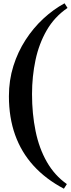

<svg xmlns="http://www.w3.org/2000/svg" viewBox="-20 -910 433 1163"><path d="M367 233Q257 175 183 93.5Q109 12 71.5 -93Q34 -198 34 -327Q34 -424 61 -510Q88 -596 135 -668.5Q182 -741 242.5 -797Q303 -853 371 -890L389 -862Q310 -808 263 -726.5Q216 -645 195 -546Q174 -447 174 -340Q174 -221 195.5 -116Q217 -11 264 71Q311 153 385 205Z"/></svg>

Font: Noto Nastaliq Urdu SemiBold
Style: Regular
Weight: 600
Version: Version 3.007